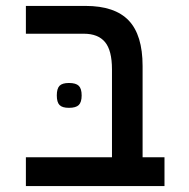

<svg xmlns="http://www.w3.org/2000/svg" viewBox="-20 -629 640 649"><path d="M263.5 -515H67.5V-609H269Q368 -609 415 -559.8Q462 -510.5 462 -406V-97.5H536V0H67.5V-97.5H358.5V-394.5Q358.5 -458.5 335 -486.8Q311.5 -515 263.5 -515ZM172 -306.5Q172 -329.5 181.2 -339Q190.5 -348.5 213 -348.5Q236.5 -348.5 246.2 -339Q256 -329.5 256 -306.5Q256 -283.5 246.2 -274Q236.5 -264.5 213 -264.5Q190.5 -264.5 181.2 -274Q172 -283.5 172 -306.5Z"/></svg>

Font: JuliaMono Medium
Style: Regular
Weight: 500
Monospace: yes
Designer: cormullion
Foundry: corm
Version: Version 0.054; ttfautohint (v1.8.4)